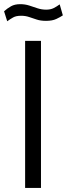

<svg xmlns="http://www.w3.org/2000/svg" viewBox="-24 -924 329 944"><path d="M99.5 -723H177.5V0H99.5ZM285 -848.5Q272.5 -840 253 -830.8Q233.5 -821.5 202.5 -821.5Q176 -821.5 156.8 -827.8Q137.5 -834 119.5 -840.2Q101.5 -846.5 79.5 -846.5Q55 -846.5 40.5 -838.2Q26 -830 11.5 -819.5L-4 -868.5Q12 -883 30.2 -893.2Q48.5 -903.5 75.5 -903.5Q99 -903.5 119.8 -896.8Q140.5 -890 160.8 -883.2Q181 -876.5 203 -876.5Q224.5 -876.5 239.5 -884Q254.5 -891.5 269.5 -902.5Z"/></svg>

Font: Public Sans Thin Light
Style: Regular
Weight: 300
Version: Version 1.007